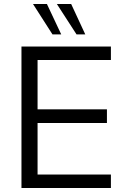

<svg xmlns="http://www.w3.org/2000/svg" viewBox="-20 -946 628 966"><path d="M88 0V-712H538V-644H169V-396H518V-327H169V-68H538V0ZM244 -773 146 -926H216L288 -773ZM365 -773 266 -926H338L409 -773Z"/></svg>

Font: PRinguin Sans
Style: Regular
Weight: 400
Designer: Vernon Adams
Foundry: Vernon Adams
Version: ""